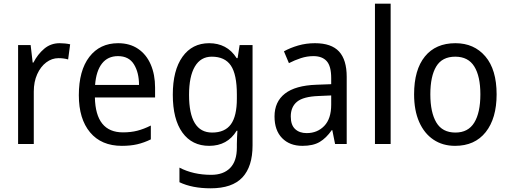

<svg xmlns="http://www.w3.org/2000/svg" viewBox="-20 -780 2759 1040"><path d="M303 -546Q317 -546 332 -544.5Q347 -543 360 -540L349 -458Q325 -465 297 -465Q261 -465 230.5 -442Q200 -419 181.5 -378Q163 -337 163 -284V0H78V-536H146L157 -441H161Q184 -486 219.5 -516Q255 -546 303 -546Z M620 -546Q683 -546 728 -515.5Q773 -485 796.5 -430.5Q820 -376 820 -306V-252H494Q498 -63 646 -63Q689 -63 724 -72Q759 -81 797 -100V-25Q760 -7 723.5 1.5Q687 10 640 10Q529 10 468 -63Q407 -136 407 -264Q407 -398 464 -472Q521 -546 620 -546ZM619 -476Q564 -476 532.5 -436Q501 -396 495 -320H733Q733 -387 705.5 -431.5Q678 -476 619 -476Z M1113 -546Q1160 -546 1197.5 -526.5Q1235 -507 1262 -465H1267L1278 -536H1348V8Q1348 122 1293 181Q1238 240 1121 240Q1021 240 952 207V128Q1027 167 1124 167Q1190 167 1226.5 130Q1263 93 1263 19V0Q1263 -14 1264 -36Q1265 -58 1266 -72H1262Q1212 10 1113 10Q1020 10 968 -62Q916 -134 916 -267Q916 -399 968.5 -472.5Q1021 -546 1113 -546ZM1127 -473Q1067 -473 1035.5 -419.5Q1004 -366 1004 -266Q1004 -62 1129 -62Q1198 -62 1230.5 -106.5Q1263 -151 1263 -246V-268Q1263 -377 1230.5 -425Q1198 -473 1127 -473Z M1686 -546Q1775 -546 1816.5 -501Q1858 -456 1858 -364V0H1795L1780 -75H1777Q1747 -32 1711.5 -11Q1676 10 1618 10Q1549 10 1508 -32Q1467 -74 1467 -149Q1467 -229 1523.5 -273Q1580 -317 1694 -321L1774 -324V-357Q1774 -422 1749.5 -449Q1725 -476 1678 -476Q1643 -476 1609.5 -465Q1576 -454 1545 -438L1518 -502Q1552 -521 1595 -533.5Q1638 -546 1686 -546ZM1706 -260Q1623 -257 1589 -229Q1555 -201 1555 -149Q1555 -103 1578.5 -81Q1602 -59 1641 -59Q1699 -59 1736.5 -98Q1774 -137 1774 -213V-263Z M2096 0H2011V-760H2096Z M2670 -269Q2670 -139 2611 -64.5Q2552 10 2445 10Q2378 10 2328 -23.5Q2278 -57 2250.5 -119.5Q2223 -182 2223 -269Q2223 -402 2281.5 -474Q2340 -546 2447 -546Q2548 -546 2609 -474.5Q2670 -403 2670 -269ZM2311 -269Q2311 -171 2343.5 -116.5Q2376 -62 2447 -62Q2516 -62 2549 -116Q2582 -170 2582 -269Q2582 -367 2549 -420Q2516 -473 2446 -473Q2375 -473 2343 -420Q2311 -367 2311 -269Z"/></svg>

Font: Noto Sans Myanmar SemiCondensed
Style: Regular
Weight: 400
Width: 4
Designer: Monotype Design Team
Foundry: Monotype Imaging Inc.
Version: Version 2.107; ttfautohint (v1.8.4.7-5d5b)